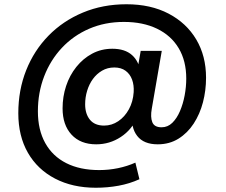

<svg xmlns="http://www.w3.org/2000/svg" viewBox="-20 -672 1063 902"><path d="M430 210Q321 210 238.5 167Q156 124 111 45.5Q66 -33 66 -140Q66 -249 103 -342Q140 -435 208 -504.5Q276 -574 369.5 -613Q463 -652 574 -652Q688 -652 772 -608Q856 -564 902 -486.5Q948 -409 948 -307Q948 -247 933.5 -191.5Q919 -136 890 -91.5Q861 -47 818.5 -20.5Q776 6 721 6Q655 6 624.5 -33.5Q594 -73 602 -136L605 -169L625 -122Q600 -63 547.5 -28.5Q495 6 432 6Q358 6 316 -39.5Q274 -85 274 -163Q274 -218 290.5 -268Q307 -318 338.5 -357.5Q370 -397 413 -420Q456 -443 508 -443Q567 -443 600.5 -413Q634 -383 641 -327L620 -312L641 -433H740L693 -161Q686 -122 695.5 -98Q705 -74 739 -74Q768 -74 789.5 -95Q811 -116 825.5 -150Q840 -184 847.5 -224Q855 -264 855 -303Q855 -386 819.5 -445.5Q784 -505 718 -537Q652 -569 562 -569Q473 -569 399 -537Q325 -505 271 -447.5Q217 -390 187.5 -313.5Q158 -237 158 -149Q158 -62 192.5 0Q227 62 291.5 94.5Q356 127 446 127Q491 127 534.5 118Q578 109 616 92L635 170Q589 191 537 200.5Q485 210 430 210ZM469 -82Q505 -82 535.5 -102.5Q566 -123 585.5 -158.5Q605 -194 608 -239Q610 -272 600.5 -298Q591 -324 570 -339.5Q549 -355 517 -355Q485 -355 459.5 -340Q434 -325 416.5 -301Q399 -277 389.5 -246Q380 -215 380 -182Q380 -137 402.5 -109.5Q425 -82 469 -82Z"/></svg>

Font: DM Sans SemiBold
Style: Italic
Weight: 600
Italic angle: -10°
Designer: Colophon Foundry, Jonny Pinhorn
Foundry: Colophon Foundry
Version: Version 4.004;gftools[0.9.30]